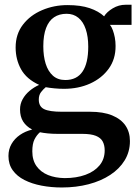

<svg xmlns="http://www.w3.org/2000/svg" viewBox="-20 -560 596 829"><path d="M247 249.5Q201 249.5 159.2 241.5Q117.5 233.5 85.5 217.2Q53.5 201 35 175.2Q16.5 149.5 16.5 113.5Q16.5 84.5 29.8 61.5Q43 38.5 66.2 22.5Q89.5 6.5 119 -0.5Q93.5 -14 80 -35.2Q66.5 -56.5 66.5 -87.5Q66.5 -111.5 77.8 -131.8Q89 -152 107.8 -167.8Q126.5 -183.5 149 -193.5Q94.5 -218.5 71 -260.8Q47.5 -303 47.5 -355Q47.5 -412.5 79 -453.5Q110.5 -494.5 161.8 -516.2Q213 -538 271.5 -538Q328.5 -538 367.2 -524.8Q406 -511.5 429.5 -489.5Q441 -508.5 466.8 -524Q492.5 -539.5 522.5 -539.5H548V-452.5H454.5Q462 -444 467.2 -429.5Q472.5 -415 475.8 -397.8Q479 -380.5 479 -362Q479.5 -305 449.5 -263.5Q419.5 -222 369 -199.2Q318.5 -176.5 256.5 -176.5Q236 -176.5 215 -178.5Q194 -180.5 177.5 -183.5Q166.5 -174.5 157 -162Q147.5 -149.5 147.5 -130Q147.5 -100 170.5 -88.8Q193.5 -77.5 247.5 -77.5H369Q426 -77.5 464.2 -61.8Q502.5 -46 521.8 -17.8Q541 10.5 541 49Q541 95 518.5 132Q496 169 456 195.2Q416 221.5 362.5 235.5Q309 249.5 247 249.5ZM259.5 209Q310 209 349 194.8Q388 180.5 410 153.8Q432 127 432 89.5Q432 67 423.5 51Q415 35 394 26.5Q373 18 335.5 18H229.5Q206 18 186.2 16Q166.5 14 152.5 11Q138.5 23 129 41.8Q119.5 60.5 119.5 93.5Q119.5 132 137.8 157.5Q156 183 187.5 195.8Q219 208.5 259.5 209ZM262 -214.5Q311.5 -214.5 336.2 -250.8Q361 -287 361 -358.5Q361 -402 350.2 -434Q339.5 -466 318.5 -483.2Q297.5 -500.5 267.5 -500.5Q236 -500.5 213.5 -485.5Q191 -470.5 179 -439.2Q167 -408 167 -360Q167 -317.5 177.2 -284.8Q187.5 -252 208.5 -233.2Q229.5 -214.5 262 -214.5Z"/></svg>

Font: Merriweather 96pt SemiBold
Style: Regular
Weight: 600
Version: Version 2.100